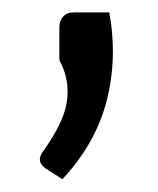

<svg xmlns="http://www.w3.org/2000/svg" viewBox="-20 -184 253 308"><path d="M155.3 -164.1Q161.1 -132.8 161.1 -101.6Q161.1 -62.5 151.4 -23.4Q133.8 45.9 80.1 103.5Q71.3 97.7 52.7 85.9Q44.9 80.1 43.9 73.2Q43.9 73.2 43.9 72.3Q43.9 66.4 47.9 60.5Q60.5 43 70.3 25.4Q80.1 7.8 85 -9.8Q89.8 -28.3 87.9 -47.9Q85.9 -67.4 75.2 -87.9Q75.2 -105.5 75.2 -139.6Q75.2 -150.4 81.1 -157.2Q86.9 -164.1 99.6 -164.1Q118.2 -164.1 155.3 -164.1Z"/></svg>

Font: Lato
Style: Regular
Weight: 400
Designer: Lukasz Dziedzic with Adam Twardoch and Botio Nikoltchev
Version: Version 2.015; 2015-08-06; http://www.latofonts.com/